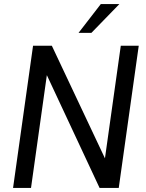

<svg xmlns="http://www.w3.org/2000/svg" viewBox="-20 -921 716 941"><path d="M44 0 142 -697H234L509 -114H490L572 -697H660L562 0H468L195 -584H214L132 0ZM365 -760 474 -901H565L428 -760Z"/></svg>

Font: Hanken Grotesk
Style: Italic
Weight: 400
Italic angle: -8°
Designer: Alfredo Marco Pradil
Foundry: Hanken Design Co.
Version: Version 3.013